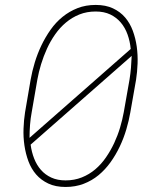

<svg xmlns="http://www.w3.org/2000/svg" viewBox="-20 -741 627 771"><path d="M503.4 -290Q497.6 -256.3 487.1 -220.9Q476.6 -185.5 460.7 -152.1Q444.8 -118.7 423.8 -89.4Q402.8 -60.1 376 -37.8Q349.1 -15.6 315.9 -2.9Q282.7 9.8 243.2 9.8Q203.1 9.8 174.1 -3.9Q145 -17.6 125.2 -40.3Q105.5 -63 94.2 -93.3Q83 -123.5 78.1 -157Q73.2 -190.4 74.5 -224.6Q75.7 -258.8 80.6 -290L103 -420.9Q108.9 -454.6 119.6 -490Q130.4 -525.4 146.2 -558.6Q162.1 -591.8 183.1 -621.6Q204.1 -651.4 231.2 -673.3Q258.3 -695.3 291.3 -708.3Q324.2 -721.2 364.3 -721.2Q404.3 -721.2 433.6 -707.5Q462.9 -693.8 482.4 -670.9Q502 -647.9 513.2 -617.7Q524.4 -587.4 529.1 -554Q533.7 -520.5 532.5 -486.3Q531.2 -452.1 526.4 -420.9ZM107.4 -291Q102.5 -265.1 100.6 -239.5Q98.6 -213.9 98.6 -187.5L504.9 -544.4Q502 -575.2 492.2 -602.5Q482.4 -629.9 465.1 -650.4Q447.8 -670.9 422.9 -682.9Q397.9 -694.8 364.3 -694.8Q328.6 -694.8 298.8 -682.9Q269 -670.9 244.9 -650.6Q220.7 -630.4 201.7 -603.3Q182.6 -576.2 168.7 -545.7Q154.8 -515.1 145 -483.2Q135.3 -451.2 129.9 -420.9ZM500 -420.9Q503.9 -444.8 505.9 -468.5Q507.8 -492.2 508.8 -516.6L103 -160.2Q106.9 -130.4 117.2 -104.2Q127.4 -78.1 144.5 -58.6Q161.6 -39.1 186.3 -27.8Q210.9 -16.6 243.2 -16.6Q278.8 -16.6 308.6 -28.6Q338.4 -40.5 362.5 -61Q386.7 -81.5 405.5 -108.9Q424.3 -136.2 438.5 -166.5Q452.6 -196.8 462.2 -228.8Q471.7 -260.7 477.1 -291Z"/></svg>

Font: Roboto Mono Thin
Style: Italic
Weight: 250
Designer: Google
Version: Version 2.000985; 2015; ttfautohint (v1.3)